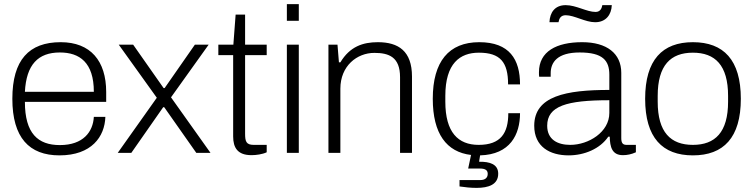

<svg xmlns="http://www.w3.org/2000/svg" viewBox="-20 -743 3659 933"><path d="M269 12C425 12 489 -79 492 -175H436C432 -103 385 -38 271 -38C164 -38 101 -95 101 -248H496V-296C496 -447 420 -538 275 -538C121 -538 40 -452 40 -263C40 -74 122 12 269 12ZM101 -297C108 -429 165 -488 271 -488C367 -488 436 -439 436 -297Z M552 0H618L773 -222H778L934 0H1003L811 -270L994 -526H927L780 -315H775L627 -526H557L742 -268Z M1202 11C1224 11 1255 7 1276 -3V-39H1213C1176 -39 1171 -56 1171 -94V-475H1276V-526H1171V-672H1125L1114 -526H1041V-475H1113V-80C1113 -26 1134 11 1202 11Z M1374 -642H1432V-723H1374ZM1374 0H1432V-526H1374Z M1576 0H1634V-312C1634 -423 1715 -486 1799 -486C1870 -486 1924 -466 1924 -368V0H1982V-371C1982 -495 1916 -538 1816 -538C1744 -538 1680 -517 1634 -440H1627L1620 -526H1576Z M2296 170C2354 170 2401 154 2401 101C2401 55 2360 42 2308 43L2313 12C2459 8 2507 -89 2507 -193H2450C2450 -97 2414 -39 2306 -39C2206 -39 2144 -100 2144 -249V-277C2144 -435 2215 -487 2307 -487C2411 -487 2449 -441 2449 -333H2507C2507 -454 2456 -538 2309 -538C2161 -538 2083 -444 2083 -263C2083 -93 2150 -4 2269 10L2255 76H2312C2341 76 2350 86 2350 102C2350 121 2337 132 2314 132H2213V163C2239 167 2268 170 2296 170Z M2650 -635H2694C2697 -653 2705 -669 2729 -669C2771 -669 2824 -635 2872 -635C2924 -635 2951 -671 2953 -718H2907C2904 -701 2896 -685 2874 -685C2831 -685 2780 -718 2729 -718C2676 -718 2652 -682 2650 -635ZM2743 12C2820 12 2896 -20 2936 -79H2943C2944 -29 2954 11 3007 11C3027 11 3048 7 3070 -3V-39H3025C3007 -39 2999 -47 2999 -72V-389C2999 -483 2929 -538 2809 -538C2684 -538 2599 -493 2599 -392C2599 -383 2599 -376 2600 -370H2656V-387C2656 -441 2689 -488 2797 -488C2909 -488 2941 -449 2941 -380V-306C2732 -306 2576 -277 2576 -132C2576 -30 2652 12 2743 12ZM2751 -39C2689 -39 2639 -65 2639 -132C2639 -228 2734 -256 2941 -256V-194C2941 -101 2840 -39 2751 -39Z M3347 12C3496 12 3580 -74 3580 -263C3580 -452 3496 -538 3347 -538C3199 -538 3115 -452 3115 -263C3115 -74 3199 12 3347 12ZM3347 -39C3239 -39 3176 -100 3176 -249V-277C3176 -426 3239 -487 3347 -487C3455 -487 3518 -426 3518 -277V-249C3518 -100 3455 -39 3347 -39Z"/></svg>

Font: Archivo ExtraLight
Style: Regular
Weight: 200
Designer: Hector Gatti
Foundry: Omnibus-Type
Version: Version 2.001